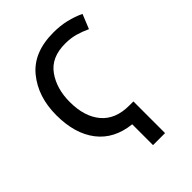

<svg xmlns="http://www.w3.org/2000/svg" viewBox="-210 -826 926 926"><g transform="rotate(-45 253.0 -363.0)"><path d="M52 -433Q52 -307 110.5 -231Q169 -155 280 -143V-1H362V-217H333Q240 -217 191.5 -274.5Q143 -332 143 -432Q143 -523 187.5 -585Q232 -647 326 -647Q365 -647 396 -638Q427 -629 457 -615L487 -689Q451 -706 411 -715.5Q371 -725 324 -725Q188 -725 120 -641.5Q52 -558 52 -433Z"/></g></svg>

Font: Noto Sans Display SemiCondensed
Style: Regular
Weight: 400
Width: 4
Designer: Monotype Design team
Foundry: Monotype Imaging Inc.
Version: 1.000